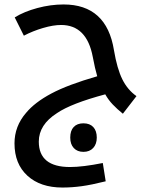

<svg xmlns="http://www.w3.org/2000/svg" viewBox="-20 -518 697 861"><path d="M260 323Q161 323 103 270Q45 217 45 125Q45 48 97 -12Q136 -59 210 -98.5Q284 -138 416 -176Q411 -193 406 -214.5Q401 -236 396 -263Q369 -406 254 -406Q219 -406 173 -392.5Q127 -379 87 -358L46 -440Q88 -466 147.5 -482Q207 -498 265 -498Q458 -498 491 -293Q505 -210 528.5 -162.5Q552 -115 592 -87L531 -8Q505 -29 485.5 -49.5Q466 -70 452 -95Q299 -54 236 -11Q154 41 154 117Q154 231 294 231Q351 231 441 213L454 295Q390 311 346 317Q302 323 260 323ZM354 163Q327 163 311 146Q295 129 295 99Q295 68 310.5 51.5Q326 35 354 35Q383 35 398.5 52Q414 69 414 99Q414 128 398 145.5Q382 163 354 163Z"/></svg>

Font: Noto Kufi Arabic Medium
Style: Regular
Weight: 500
Designer: Monotype Design Team, David Williams, Khaled Hosny
Foundry: Google LLC
Version: Version 2.109; ttfautohint (v1.8.4.7-5d5b)